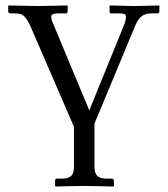

<svg xmlns="http://www.w3.org/2000/svg" viewBox="-20 -451 614 701"><path d="M250 157C250 186 241 201 208 201H188C184 201 181 204 181 209V228L183 230C183 230 250 228 286 228C325 228 394 230 394 230L396 228V209C396 204 392 201 387 201H368C335 201 325 186 325 157V0L474 -358C486 -386 501 -402 531 -402H553C559 -402 562 -404 562 -410V-429L561 -431C561 -431 482 -429 473 -429C460 -429 381 -431 381 -431L380 -429V-409C380 -406 381 -402 386 -402H415C436 -402 440 -399 440 -389C440 -383 437 -369 433 -360L306 -48L176 -360C171 -370 167 -383 167 -389C167 -398 173 -402 192 -402H221C225 -402 227 -406 227 -410V-429L226 -431C226 -431 123 -429 117 -429C104 -429 11 -431 11 -431L10 -429V-409C10 -403 17 -402 20 -402H32C46 -402 56 -400 61 -397C74 -389 84 -371 90 -358L250 12Z"/></svg>

Font: Libertinus Serif
Style: Regular
Weight: 400
Designer: Philipp H. Poll, Khaled Hosny
Foundry: Caleb Maclennan
Version: Version 7.050;RELEASE